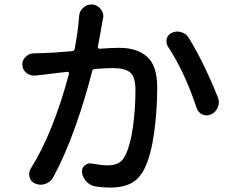

<svg xmlns="http://www.w3.org/2000/svg" viewBox="-20 -806 1040 852"><path d="M331.1 -733.4Q332 -757.8 350.6 -772.5Q365.2 -786.1 384.8 -786.1Q387.7 -786.1 390.6 -786.1Q414.1 -783.2 427.7 -764.6Q438.5 -751 438.5 -734.4Q438.5 -728.5 437 -722.7Q435.5 -716.8 434.6 -711.9Q427.7 -668 414.1 -598.6Q413.1 -594.7 415.5 -592.3Q418 -589.8 421.9 -589.8Q480.5 -593.8 509.8 -593.8Q588.9 -593.8 633.3 -553.7Q677.7 -513.7 677.7 -417Q677.7 -317.4 664.1 -217.8Q650.4 -118.2 622.1 -59.6Q598.6 -11.7 561.5 7.3Q524.4 26.4 468.8 26.4Q441.4 26.4 404.3 21.5Q380.9 17.6 364.3 0.5Q347.7 -16.6 343.8 -40Q343.8 -43.9 343.8 -46.9Q343.8 -61.5 355.5 -71.3Q366.2 -81.1 379.9 -81.1Q383.8 -81.1 387.7 -80.1Q431.6 -72.3 457 -72.3Q485.4 -72.3 504.9 -82Q524.4 -91.8 537.1 -119.1Q558.6 -162.1 569.8 -242.2Q581.1 -322.3 581.1 -406.2Q581.1 -465.8 557.1 -484.9Q533.2 -503.9 481.4 -503.9Q455.1 -503.9 400.4 -500Q390.6 -499 388.7 -489.3Q359.4 -372.1 314.9 -246.1Q270.5 -120.1 215.8 -18.6Q204.1 2 181.6 9.8Q170.9 13.7 160.2 13.7Q148.4 13.7 136.7 8.8Q117.2 1 111.3 -19.5Q109.4 -26.4 109.4 -33.2Q109.4 -45.9 116.2 -57.6Q215.8 -215.8 286.1 -478.5Q287.1 -481.4 285.2 -484.4Q283.2 -487.3 279.3 -487.3Q191.4 -477.5 181.6 -475.6Q152.3 -472.7 136.7 -470.7Q133.8 -470.7 129.9 -470.7Q112.3 -470.7 98.6 -481.4Q79.1 -496.1 79.1 -521.5Q79.1 -539.1 92.8 -552.7Q107.4 -568.4 128.9 -569.3Q139.6 -569.3 169.9 -570.3Q212.9 -571.3 300.8 -579.1Q309.6 -580.1 311.5 -589.8Q326.2 -667 331.1 -733.4ZM725.6 -598.6Q718.8 -610.4 718.8 -622.1Q718.8 -627.9 719.7 -633.8Q724.6 -652.3 742.2 -660.2Q754.9 -666 767.6 -666Q775.4 -666 784.2 -663.1Q805.7 -657.2 817.4 -638.7Q884.8 -528.3 947.3 -373Q951.2 -362.3 951.2 -351.6Q951.2 -340.8 946.3 -330.1Q938.5 -308.6 917 -298.8Q907.2 -293.9 897.5 -293.9Q887.7 -293.9 877.9 -297.9Q859.4 -306.6 852.5 -327.1Q798.8 -488.3 725.6 -598.6Z"/></svg>

Font: Gen Jyuu GothicX Medium
Style: Regular
Weight: 500
Designer: Ryoko NISHIZUKA (kana &amp; ideographs); Paul D. Hunt (Latin, Greek &amp; Cyrillic); Wenlong ZHANG (bopomofo); Sandoll C
Version: Version 1.058.20140828